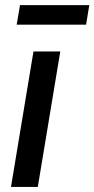

<svg xmlns="http://www.w3.org/2000/svg" viewBox="-20 -739 373 759"><path d="M23.4 0 112.3 -535.6H218.3L129.4 0ZM333 -718.8 320.3 -641.6H45.9L59.1 -718.8Z"/></svg>

Font: Inter 20pt Medium
Style: Italic
Weight: 500
Italic angle: -9.3988°
Version: Version 4.001;git-66647c0bb